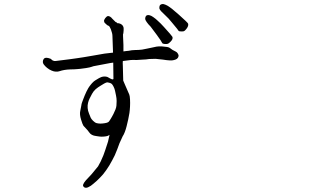

<svg xmlns="http://www.w3.org/2000/svg" viewBox="-20 -844 1540 938"><path d="M821.3 -732.4Q802.7 -755.9 788.1 -768.6Q775.4 -780.3 768.1 -788.1Q760.7 -795.9 758.8 -801.8Q757.8 -808.6 759.8 -815.4Q761.7 -820.3 766.6 -822.3Q771.5 -825.2 778.3 -824.2Q787.1 -822.3 797.9 -816.4Q810.5 -808.6 820.3 -800.8Q835 -789.1 853.5 -772.5Q897.5 -733.4 898.9 -728.5Q900.4 -723.6 898.9 -717.8Q897.5 -711.9 891.6 -704.1Q885.7 -696.3 880.9 -692.9Q876 -689.5 866.2 -690.4Q854.5 -690.4 852.5 -693.4Q852.5 -695.3 821.3 -732.4ZM745.1 -674.8Q719.7 -709 715.8 -713.9Q703.1 -726.6 697.3 -735.4Q691.4 -743.2 689.5 -750Q688.5 -755.9 691.4 -762.7Q693.4 -767.6 698.2 -769.5Q704.1 -771.5 710.9 -769.5Q718.8 -767.6 728.5 -760.7Q741.2 -752 750 -743.2Q764.6 -730.5 781.2 -711.9Q820.3 -668.9 822.3 -664.1Q824.2 -659.2 822.3 -653.3Q820.3 -647.5 813.5 -640.6Q806.6 -633.8 801.8 -630.9Q796.9 -627.9 785.6 -628.9Q774.4 -629.9 772.5 -633.8Q769.5 -641.6 745.1 -674.8ZM468.8 -464.8Q476.6 -468.8 483.4 -469.7Q491.2 -470.7 498 -469.7Q504.9 -468.8 510.7 -464.8Q516.6 -460.9 524.9 -457.5Q533.2 -454.1 534.2 -459L533.2 -538.1Q525.4 -537.1 518.6 -536.1L436.5 -520.5L427.7 -517.6Q419.9 -514.6 401.4 -511.7Q382.8 -508.8 362.3 -506.8Q342.8 -504.9 323.2 -504.9Q293 -503.9 270.5 -496.1Q262.7 -493.2 252 -494.1Q244.1 -494.1 232.4 -499Q220.7 -503.9 210.9 -511.7Q201.2 -519.5 194.8 -527.8Q188.5 -536.1 189.5 -543.9Q189.5 -549.8 193.4 -555.7Q198.2 -562.5 209 -561.5Q212.9 -560.5 215.8 -560.5Q219.7 -559.6 221.7 -558.6Q226.6 -558.6 232.4 -552.7Q234.4 -549.8 239.3 -547.9Q246.1 -544.9 251 -545.9L321.3 -554.7Q327.1 -555.7 356.4 -559.6Q366.2 -560.5 388.7 -564.5Q412.1 -568.4 434.6 -572.3Q488.3 -581.1 490.2 -582Q500 -583 532.2 -586.9L529.3 -668Q529.3 -680.7 521.5 -701.2Q515.6 -715.8 510.7 -717.8Q502 -720.7 498 -726.6Q496.1 -728.5 491.2 -732.4Q490.2 -733.4 488.3 -740.2Q487.3 -746.1 494.1 -755.4Q501 -764.6 507.8 -765.6Q511.7 -765.6 517.6 -762.7Q527.3 -755.9 526.4 -754.9Q526.4 -754.9 536.1 -745.1Q542 -738.3 543 -738.3Q543.9 -736.3 547.9 -735.4Q553.7 -732.4 551.8 -731.4Q551.8 -730.5 558.6 -730.5Q561.5 -729.5 566.4 -728.5Q573.2 -725.6 577.1 -721.7Q584 -713.9 584 -705.1Q584 -700.2 584 -696.3Q583 -686.5 583 -685.5Q583 -680.7 581.1 -676.8Q581.1 -674.8 581.1 -668Q584 -618.2 583 -592.8Q594.7 -593.8 596.7 -594.7Q602.5 -594.7 607.4 -595.7Q625 -599.6 640.6 -599.6Q656.2 -599.6 673.8 -601.6Q675.8 -601.6 698.2 -606.4Q710.9 -609.4 721.7 -611.3Q732.4 -614.3 744.6 -616.2Q756.8 -618.2 771.5 -617.2Q802.7 -615.2 808.6 -610.4Q821.3 -599.6 838.9 -591.8Q844.7 -588.9 847.7 -584Q853.5 -574.2 852.5 -572.3Q851.6 -558.6 837.9 -553.2Q824.2 -547.9 810.5 -548.8Q793 -549.8 776.4 -552.7Q749 -555.7 740.2 -556.6Q731.4 -556.6 709 -555.7Q702.1 -554.7 693.4 -553.7Q685.5 -553.7 675.8 -552.7Q652.3 -550.8 646.5 -550.8Q632.8 -551.8 619.1 -550.8Q602.5 -548.8 580.1 -545.9Q579.1 -536.1 580.1 -522.5Q580.1 -510.7 582 -450.2L590.8 -429.7L607.4 -391.6Q608.4 -389.6 611.3 -382.8Q614.3 -376 615.2 -358.4Q616.2 -340.8 615.2 -323.2Q614.3 -305.7 612.3 -292Q610.4 -278.3 606.4 -260.7Q602.5 -243.2 598.6 -227.5Q594.7 -211.9 589.8 -199.2Q585 -186.5 579.1 -177.7Q565.4 -149.4 563.5 -143.6Q553.7 -115.2 541 -85.9Q529.3 -61.5 513.7 -35.2Q500 -12.7 483.4 7.8Q469.7 23.4 453.1 39.1Q434.6 55.7 423.8 63.5Q410.2 72.3 402.3 73.2Q393.6 74.2 388.7 68.4Q383.8 63.5 386.7 56.6Q388.7 49.8 399.4 37.1Q400.4 35.2 426.8 7.8Q454.1 -24.4 459 -31.2Q472.7 -53.7 485.4 -85.9Q492.2 -103.5 507.8 -152.3Q510.7 -162.1 511.7 -169.9Q516.6 -187.5 513.7 -184.6Q510.7 -181.6 504.9 -179.7Q499 -177.7 487.3 -176.8Q475.6 -175.8 467.8 -176.8Q460 -177.7 454.1 -178.7Q448.2 -179.7 442.4 -180.7Q436.5 -181.6 428.7 -185.5Q420.9 -189.5 415 -198.2Q409.2 -207 400.4 -215.8Q391.6 -224.6 387.7 -229.5Q383.8 -234.4 376 -259.8Q368.2 -285.2 372.1 -301.8Q376 -318.4 377 -327.1Q377.9 -335.9 380.9 -343.8Q383.8 -351.6 386.7 -359.4Q389.6 -367.2 393.6 -377Q397.5 -386.7 402.3 -396.5Q407.2 -406.2 411.1 -413.1Q415 -419.9 422.9 -429.7Q430.7 -439.5 435.5 -443.4Q436.5 -445.3 445.3 -451.2Q465.8 -463.9 468.8 -464.8ZM502 -441.4Q491.2 -438.5 470.7 -424.8Q459 -418 447.3 -408.2Q436.5 -398.4 429.7 -385.7Q422.9 -373 418 -363.3Q413.1 -353.5 410.2 -341.8Q407.2 -330.1 408.2 -316.4Q409.2 -302.7 415 -289.1Q420.9 -275.4 422.9 -269.5Q424.8 -263.7 434.6 -253.9Q444.3 -244.1 453.1 -242.2Q461.9 -240.2 470.7 -240.2Q479.5 -240.2 492.2 -242.2Q504.9 -244.1 509.8 -248Q512.7 -250 518.6 -259.8Q527.3 -273.4 534.2 -287.1Q539.1 -296.9 543.9 -308.6Q547.9 -318.4 548.8 -328.1Q549.8 -337.9 549.8 -350.6Q549.8 -363.3 546.9 -377Q543.9 -390.6 542 -400.4Q540 -410.2 535.2 -419.9Q530.3 -429.7 526.4 -433.6Q522.5 -437.5 514.6 -439.5Q503.9 -442.4 502 -441.4Z"/></svg>

Font: ToneOZ-YinPZ-Tsuipita-TC
Style: Regular
Weight: 400
Designer: ÂÆ£ÂøóÂáåJeffrey Xuan(jeffreyx@gmail.com, ToneOZ.com) ÈòøÂù§(cjkFonts)
Foundry: ToneOZ
Version: Version 0.24071